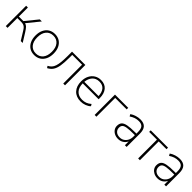

<svg xmlns="http://www.w3.org/2000/svg" viewBox="378 -1857 3230 3230"><g transform="rotate(45 1993.5 -241.5)"><path d="M88 0V-484H130V-269H238L413 -484H462L283 -264Q313 -256 336 -233Q359 -210 393 -156L490 0H444L351 -150Q331 -183 313 -201Q295 -219 273 -226Q251 -233 218 -233H130V0Z M769 8Q703 8 654.5 -23Q606 -54 579.5 -110Q553 -166 553 -242Q553 -318 579.5 -374Q606 -430 654.5 -461Q703 -492 769 -492Q835 -492 883.5 -461Q932 -430 958.5 -374Q985 -318 985 -242Q985 -166 958.5 -110Q932 -54 883.5 -23Q835 8 769 8ZM769 -31Q849 -31 895.5 -86.5Q942 -142 942 -242Q942 -342 895.5 -397.5Q849 -453 769 -453Q690 -453 643 -397.5Q596 -342 596 -242Q596 -142 643 -86.5Q690 -31 769 -31Z M1079 9 1057 -24Q1093 -42 1117 -68.5Q1141 -95 1154.5 -135.5Q1168 -176 1174 -236Q1180 -296 1180 -383V-484H1497V0H1455V-448H1221V-382Q1221 -260 1208 -183.5Q1195 -107 1164 -62.5Q1133 -18 1079 9Z M1874 8Q1766 8 1703.5 -58.5Q1641 -125 1641 -240Q1641 -316 1669.5 -372.5Q1698 -429 1748.5 -460.5Q1799 -492 1865 -492Q1959 -492 2011 -430.5Q2063 -369 2063 -260V-234H1684Q1686 -137 1735 -84Q1784 -31 1872 -31Q1917 -31 1956.5 -45.5Q1996 -60 2035 -94L2055 -60Q2024 -29 1975 -10.5Q1926 8 1874 8ZM1864 -454Q1783 -454 1737.5 -402Q1692 -350 1685 -271H2024Q2021 -356 1981 -405Q1941 -454 1864 -454Z M2202 0V-484H2517V-447H2244V0Z M2763 8Q2716 8 2678 -11Q2640 -30 2618 -62.5Q2596 -95 2596 -135Q2596 -189 2622.5 -219.5Q2649 -250 2713.5 -262.5Q2778 -275 2891 -275H2921V-315Q2921 -387 2893 -420Q2865 -453 2803 -453Q2758 -453 2718.5 -440Q2679 -427 2636 -398L2616 -434Q2654 -461 2703.5 -476.5Q2753 -492 2801 -492Q2884 -492 2923.5 -449Q2963 -406 2963 -315V0H2922V-90Q2901 -44 2859.5 -18Q2818 8 2763 8ZM2766 -30Q2812 -30 2846.5 -52.5Q2881 -75 2901 -113.5Q2921 -152 2921 -201V-238H2893Q2794 -238 2739.5 -229.5Q2685 -221 2663.5 -199.5Q2642 -178 2642 -139Q2642 -91 2675.5 -60.5Q2709 -30 2766 -30Z M3237 0V-447H3052V-484H3464V-447H3279V0Z M3701 8Q3654 8 3616 -11Q3578 -30 3556 -62.5Q3534 -95 3534 -135Q3534 -189 3560.5 -219.5Q3587 -250 3651.5 -262.5Q3716 -275 3829 -275H3859V-315Q3859 -387 3831 -420Q3803 -453 3741 -453Q3696 -453 3656.5 -440Q3617 -427 3574 -398L3554 -434Q3592 -461 3641.5 -476.5Q3691 -492 3739 -492Q3822 -492 3861.5 -449Q3901 -406 3901 -315V0H3860V-90Q3839 -44 3797.5 -18Q3756 8 3701 8ZM3704 -30Q3750 -30 3784.5 -52.5Q3819 -75 3839 -113.5Q3859 -152 3859 -201V-238H3831Q3732 -238 3677.5 -229.5Q3623 -221 3601.5 -199.5Q3580 -178 3580 -139Q3580 -91 3613.5 -60.5Q3647 -30 3704 -30Z"/></g></svg>

Font: Nunito Sans ExtraLight
Style: Regular
Weight: 200
Designer: Vernon Adams
Foundry: Vernon Adams
Version: Version 3.006; ttfautohint (v1.8.3)